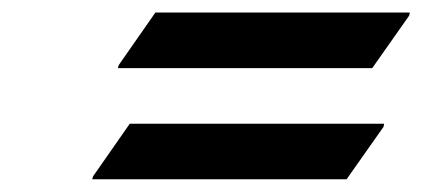

<svg xmlns="http://www.w3.org/2000/svg" viewBox="-20 -522 675 307"><path d="M168.5 -413.1 169.9 -418 228.5 -502H635.3L634.3 -497.1L575.2 -413.1ZM127.4 -235.4 128.9 -240.2 187.5 -324.2H594.2L593.3 -319.3L534.2 -235.4Z"/></svg>

Font: Nova Script
Style: Regular
Weight: 400
Italic angle: -13°
Version: Version 2.001